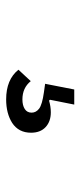

<svg xmlns="http://www.w3.org/2000/svg" viewBox="166 -226 267 640"><g transform="rotate(90 300.0 93.5)"><path d="M312 207Q358.4 207 390.1 187Q422.9 165.5 422.9 124Q422.9 92.8 404.1 75.4Q385.3 58.1 355 58.1Q335.9 58.1 315.9 64L313 61L329.1 -20H278.8L259.8 77.1L288.1 81.1Q329.6 86.9 342.8 97.2Q356 107.4 356 122.1Q356 137.2 343.8 145Q331.5 152.8 312 152.8Q273.4 152.8 251 125L212.9 166Q245.6 207 312 207Z"/></g></svg>

Font: Plexus Sans
Style: Regular
Weight: 400
Version: Version 2.001;PS 002.001;hotconv 1.0.70;makeotf.lib2.5.58329